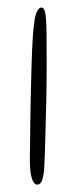

<svg xmlns="http://www.w3.org/2000/svg" viewBox="-20 -466 206 508"><path d="M78.5 22.5Q71.5 22.5 67 12.8Q62.5 3 60.8 -11Q59 -25 59 -38.5Q59 -50.5 59.2 -66.8Q59.5 -83 59.8 -103.2Q60 -123.5 60.2 -146Q60.5 -168.5 61 -193Q61.5 -217.5 62.2 -243Q63 -268.5 63.5 -293.5Q66 -380 71.5 -413Q77 -446 90 -446Q97 -446 99.8 -431.2Q102.5 -416.5 103 -385Q103.5 -353.5 103.5 -302.5Q103.5 -278 103.2 -252.2Q103 -226.5 102.5 -201Q102 -175.5 101.2 -151.5Q100.5 -127.5 100 -105.5Q99.5 -83.5 98.8 -65Q98 -46.5 97.5 -32.5Q97 -9.5 92.8 6.5Q88.5 22.5 78.5 22.5Z"/></svg>

Font: Gluten Thin Thin
Style: Regular
Weight: 250
Version: Version 1.300